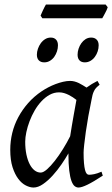

<svg xmlns="http://www.w3.org/2000/svg" viewBox="-20 -819 502 859"><path d="M293.9 -209.5Q297.4 -231.9 301.5 -256.6Q305.7 -281.2 309.6 -303.5Q313.5 -325.7 316.9 -343.8Q320.3 -361.8 321.8 -371.1V-372.1Q314.5 -377.9 305.7 -383.8Q296.9 -389.6 287.1 -394.5Q277.3 -399.4 266.6 -402.6Q255.9 -405.8 244.1 -405.8Q221.7 -405.8 201.9 -394.8Q182.1 -383.8 165.3 -365.7Q148.4 -347.7 135 -324.5Q121.6 -301.3 112.3 -276.6Q103 -252 97.9 -228Q92.8 -204.1 92.8 -185.1Q92.8 -153.3 98.1 -127.9Q103.5 -102.5 112.8 -84.5Q122.1 -66.4 134.8 -56.6Q147.5 -46.9 162.1 -46.9Q173.8 -46.9 190.4 -61.5Q207 -76.2 225.3 -99.6Q243.7 -123 261.7 -152.1Q279.8 -181.2 293.9 -209.5ZM400.9 -411.1Q399.9 -410.2 399.9 -410.2Q396.5 -403.3 394 -394Q391.6 -384.8 389.2 -371.1Q381.8 -335.9 375.2 -299.1Q368.7 -262.2 364 -229.5Q359.4 -196.8 356.7 -171.9Q354 -147 354 -136.2Q354 -108.4 355.7 -89.4Q357.4 -70.3 360.4 -58.8Q363.3 -47.4 367.7 -42.2Q372.1 -37.1 377.9 -37.1Q387.7 -37.1 401.1 -39.8Q414.6 -42.5 434.1 -50.8L439.9 -33.2Q397.5 -5.4 371.3 7.3Q345.2 20 331.1 20Q322.3 20 314.2 13.9Q306.2 7.8 299.8 -9Q293.5 -25.9 289.8 -55.7Q286.1 -85.4 286.1 -132.8Q273.4 -110.4 255.1 -83.7Q236.8 -57.1 215.8 -33.9Q194.8 -10.7 172.6 4.6Q150.4 20 129.9 20Q113.8 20 95.5 10.7Q77.1 1.5 61.8 -18.8Q46.4 -39.1 36.1 -71Q25.9 -103 25.9 -148.9Q25.9 -187.5 34.9 -224.4Q43.9 -261.2 62 -294.9Q80.1 -328.6 106.2 -358.2Q132.3 -387.7 167 -411.1Q180.2 -419.9 196 -428.2Q211.9 -436.5 228.8 -442.9Q245.6 -449.2 262.2 -453.1Q278.8 -457 293.9 -457Q304.2 -457 314 -454.3Q323.7 -451.7 332.8 -447.3Q341.8 -442.9 350.6 -437.5Q359.4 -432.1 367.2 -427.2Q378.4 -435.5 390.9 -443.1Q403.3 -450.7 416 -457L425.8 -439.9Q416 -432.1 410.2 -426Q404.3 -419.9 400.4 -411.1H400.9ZM239.3 -616.2Q239.3 -602.5 234.9 -589.1Q230.5 -575.7 222.7 -564.7Q214.8 -553.7 203.4 -546.9Q191.9 -540 178.2 -540Q162.6 -540 153.8 -548.8Q145 -557.6 145 -574.2Q145 -587.4 149.7 -600.8Q154.3 -614.3 162.4 -625.5Q170.4 -636.7 181.9 -643.8Q193.4 -650.9 207 -650.9Q222.2 -650.9 230.7 -641.8Q239.3 -632.8 239.3 -616.2ZM421.4 -616.2Q421.4 -602.5 417 -589.1Q412.6 -575.7 404.5 -564.7Q396.5 -553.7 385 -546.9Q373.5 -540 359.4 -540Q344.2 -540 335.7 -548.8Q327.1 -557.6 327.1 -574.2Q327.1 -587.4 331.5 -600.8Q335.9 -614.3 343.8 -625.5Q351.6 -636.7 362.8 -643.8Q374 -650.9 388.2 -650.9Q403.3 -650.9 412.4 -641.8Q421.4 -632.8 421.4 -616.2ZM461.9 -786.6Q460.4 -781.2 457.3 -774.4Q454.1 -767.6 450.4 -760.7Q446.8 -753.9 443.4 -747.6Q439.9 -741.2 437.5 -737.3H169.4L161.6 -749Q163.6 -753.9 166.5 -760.5Q169.4 -767.1 172.6 -773.9Q175.8 -780.8 179.2 -787.4Q182.6 -793.9 185.5 -798.8H452.6L461.9 -786.6Z"/></svg>

Font: Gentium
Style: Italic
Weight: 400
Italic angle: -7°
Designer: J. Victor Gaultney
Version: Version 1.02; 2005; OFL release